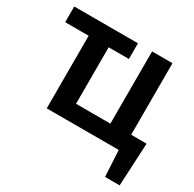

<svg xmlns="http://www.w3.org/2000/svg" viewBox="-181 -851 1253 1239"><g transform="rotate(30 445.5 -231.5)"><path d="M29 -541V-658H504V-541ZM609 0V-658H761V0ZM253 0V-120H712V0ZM204 0V-658H353V0ZM739 0V-125H876L813 0ZM751 195 734 -125H876L860 195Z"/></g></svg>

Font: Ysabeau ExtraBold
Style: Regular
Weight: 800
Designer: Christian Thalmann (Catharsis Fonts)
Version: Version 2.002